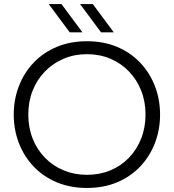

<svg xmlns="http://www.w3.org/2000/svg" viewBox="-20 -917 860 950"><path d="M410 13Q328 13 261 -15Q194 -43 146.5 -93Q99 -143 73.5 -209Q48 -275 48 -350Q48 -425 73.5 -491Q99 -557 146.5 -607Q194 -657 261 -685Q328 -713 410 -713Q493 -713 559.5 -685Q626 -657 673.5 -607Q721 -557 746.5 -491Q772 -425 772 -350Q772 -275 746.5 -209Q721 -143 673.5 -93Q626 -43 559.5 -15Q493 13 410 13ZM410 -52Q473 -52 526 -74Q579 -96 618 -136.5Q657 -177 678.5 -231.5Q700 -286 700 -350Q700 -415 678.5 -469Q657 -523 618 -563.5Q579 -604 526 -626.5Q473 -649 410 -649Q348 -649 295 -626.5Q242 -604 202.5 -563.5Q163 -523 141.5 -468.5Q120 -414 120 -350Q120 -286 141.5 -231.5Q163 -177 202.5 -136.5Q242 -96 295 -74Q348 -52 410 -52ZM480 -757 376 -897H439L543 -757ZM325 -757 221 -897H284L388 -757Z"/></svg>

Font: MuseoModerno Thin Light
Style: Regular
Weight: 300
Version: Version 1.003